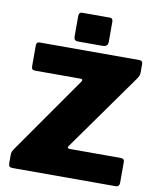

<svg xmlns="http://www.w3.org/2000/svg" viewBox="-101 -1032 915 1110"><g transform="rotate(10 357.0 -477.0)"><path d="M52 0Q37 0 31.5 -5Q26 -10 26 -25V-70Q26 -86 29.5 -93.5Q33 -101 47 -121L355 -561Q365 -577 346 -577H81Q68 -577 63.5 -582.5Q59 -588 59 -601V-721Q59 -742 77 -742H664Q683 -742 683 -722V-671Q683 -660 679.5 -652Q676 -644 666 -630L346 -180Q341 -172 346 -169Q351 -166 358 -166H655Q677 -166 677 -147V-22Q677 -13 671.5 -6.5Q666 0 653 0H52ZM471 -933V-815Q471 -800 463 -793Q455 -786 438 -786H297Q282 -786 276.5 -792.5Q271 -799 271 -812V-931Q271 -954 290 -954H453Q471 -954 471 -933Z"/></g></svg>

Font: Libre Franklin Black
Style: Regular
Weight: 900
Designer: Pablo Impallari, Rodrigo Fuenzalida, Nhung Nguyen
Foundry: Impallari Type
Version: Version 3.000